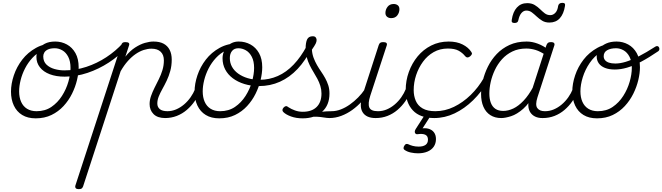

<svg xmlns="http://www.w3.org/2000/svg" viewBox="-20 -810 4639 1345"><path d="M230 19Q174 19 135.5 -4.5Q97 -28 77 -70.5Q57 -113 57 -168Q57 -223 77 -282.5Q97 -342 136 -392.5Q175 -443 233 -475Q291 -507 367 -507Q378 -507 379.5 -499Q381 -491 377 -483.5Q373 -476 365 -476Q316 -476 276.5 -456.5Q237 -437 206.5 -404Q176 -371 155.5 -331Q135 -291 124.5 -249Q114 -207 114 -170Q114 -128 128 -96.5Q142 -65 169.5 -48Q197 -31 236 -31Q296 -31 340 -61Q384 -91 414 -138Q444 -185 459 -237.5Q474 -290 474 -334Q474 -381 458 -412Q442 -443 416.5 -457.5Q391 -472 364 -472Q351 -472 345 -479Q339 -486 340 -495.5Q341 -505 347.5 -512Q354 -519 367 -519Q411 -519 448.5 -498.5Q486 -478 508.5 -438Q531 -398 531 -339Q531 -298 519.5 -249.5Q508 -201 484.5 -153.5Q461 -106 425 -67Q389 -28 340.5 -4.5Q292 19 230 19Z M433 -273Q373 -273 328.5 -290Q284 -307 259.5 -338.5Q235 -370 235 -411Q235 -439 249.5 -463.5Q264 -488 293.5 -503.5Q323 -519 367 -519Q380 -519 386 -512Q392 -505 391 -495.5Q390 -486 383.5 -479Q377 -472 365 -472Q334 -472 316 -463.5Q298 -455 290.5 -442Q283 -429 283 -415Q283 -379 305.5 -357.5Q328 -336 362 -326.5Q396 -317 430 -317Q510 -317 584.5 -341.5Q659 -366 724.5 -409Q790 -452 841 -508Q847 -514 857 -509Q867 -504 872 -495Q877 -486 869 -478Q813 -418 742.5 -372Q672 -326 593 -299.5Q514 -273 433 -273Z M531 515Q517 515 511 508.5Q505 502 508 490L829 -494Q833 -506 839 -510.5Q845 -515 858 -515Q875 -515 881.5 -509.5Q888 -504 884 -492L858 -413Q891 -454 926.5 -477Q962 -500 995 -509.5Q1028 -519 1055 -519Q1098 -519 1126 -504Q1154 -489 1168.5 -460.5Q1183 -432 1183 -393Q1183 -350 1173 -313.5Q1163 -277 1148 -245.5Q1133 -214 1117.5 -186.5Q1102 -159 1092 -134Q1082 -109 1082 -85Q1082 -60 1099.5 -45.5Q1117 -31 1154 -31Q1162 -31 1166 -23.5Q1170 -16 1168.5 -7Q1167 2 1159.5 9.5Q1152 17 1137 17Q1083 17 1055.5 -11Q1028 -39 1028 -81Q1028 -109 1038 -137.5Q1048 -166 1062.5 -195Q1077 -224 1092.5 -255Q1108 -286 1118 -319Q1128 -352 1128 -387Q1128 -426 1105.5 -447.5Q1083 -469 1041 -469Q1015 -469 987 -460Q959 -451 931 -432Q903 -413 876 -383Q849 -353 825 -311L562 496Q558 506 552 510.5Q546 515 531 515Z M1136 17Q1126 17 1121 9.5Q1116 2 1118 -7Q1120 -16 1128.5 -23.5Q1137 -31 1152 -31Q1184 -31 1213.5 -43.5Q1243 -56 1269 -78Q1295 -100 1315 -128.5Q1335 -157 1347 -187Q1351 -198 1360 -198.5Q1369 -199 1376.5 -191.5Q1384 -184 1380 -174Q1367 -135 1343.5 -101Q1320 -67 1288.5 -40Q1257 -13 1218.5 2Q1180 17 1136 17Z M1516 19Q1460 19 1421.5 -4.5Q1383 -28 1363 -70.5Q1343 -113 1343 -168Q1343 -223 1363 -282.5Q1383 -342 1422 -392.5Q1461 -443 1519 -475Q1577 -507 1653 -507Q1664 -507 1665.5 -499Q1667 -491 1663 -483.5Q1659 -476 1651 -476Q1602 -476 1562.5 -456.5Q1523 -437 1492.5 -404Q1462 -371 1441.5 -331Q1421 -291 1410.5 -249Q1400 -207 1400 -170Q1400 -128 1414 -96.5Q1428 -65 1455.5 -48Q1483 -31 1522 -31Q1582 -31 1626 -61Q1670 -91 1700 -138Q1730 -185 1745 -237.5Q1760 -290 1760 -334Q1760 -381 1744 -412Q1728 -443 1702.5 -457.5Q1677 -472 1650 -472Q1637 -472 1631 -479Q1625 -486 1626 -495.5Q1627 -505 1633.5 -512Q1640 -519 1653 -519Q1697 -519 1734.5 -498.5Q1772 -478 1794.5 -438Q1817 -398 1817 -339Q1817 -298 1805.5 -249.5Q1794 -201 1770.5 -153.5Q1747 -106 1711 -67Q1675 -28 1626.5 -4.5Q1578 19 1516 19Z M1794 -207Q1739 -207 1692 -221.5Q1645 -236 1610.5 -262Q1576 -288 1557.5 -323.5Q1539 -359 1539 -401Q1539 -425 1547.5 -446.5Q1556 -468 1571 -484.5Q1586 -501 1606.5 -510Q1627 -519 1651 -519Q1664 -519 1670 -512Q1676 -505 1675.5 -495.5Q1675 -486 1668.5 -479Q1662 -472 1650 -472Q1621 -472 1605.5 -453Q1590 -434 1590 -403Q1590 -370 1605 -342.5Q1620 -315 1648.5 -294.5Q1677 -274 1715 -262.5Q1753 -251 1799 -251Q1866 -251 1926 -277.5Q1986 -304 2037 -357.5Q2088 -411 2129 -488Q2136 -499 2146 -498.5Q2156 -498 2162 -490.5Q2168 -483 2163 -473Q2121 -387 2065 -327.5Q2009 -268 1941 -237.5Q1873 -207 1794 -207Z M2290 17Q2271 17 2248.5 13Q2226 9 2197.5 7.5Q2169 6 2131 12L2161 -10Q2198 -21 2223.5 -25Q2249 -29 2268.5 -30Q2288 -31 2306 -31Q2315 -31 2318 -23.5Q2321 -16 2319 -7Q2317 2 2309.5 9.5Q2302 17 2290 17ZM2100 19Q2055 19 2019 6Q1983 -7 1965 -25Q1958 -32 1958.5 -40Q1959 -48 1967 -57Q1976 -66 1983.5 -66.5Q1991 -67 2002 -58Q2020 -46 2046 -36.5Q2072 -27 2101 -27Q2164 -27 2198 -60.5Q2232 -94 2232 -155Q2232 -183 2224 -208.5Q2216 -234 2203.5 -257.5Q2191 -281 2176.5 -304.5Q2162 -328 2149.5 -353.5Q2137 -379 2129 -408Q2121 -437 2121 -470Q2121 -512 2131.5 -534Q2142 -556 2171 -556Q2186 -556 2192 -547.5Q2198 -539 2198 -530Q2198 -518 2191.5 -504.5Q2185 -491 2165 -462Q2167 -431 2177 -404.5Q2187 -378 2200.5 -354.5Q2214 -331 2229.5 -308.5Q2245 -286 2258 -262.5Q2271 -239 2279.5 -213Q2288 -187 2288 -155Q2288 -73 2236.5 -27Q2185 19 2100 19Z M2287 17Q2277 17 2272 9.5Q2267 2 2269 -7Q2271 -16 2279.5 -23.5Q2288 -31 2303 -31Q2335 -31 2367.5 -43.5Q2400 -56 2431 -78Q2462 -100 2489 -127.5Q2516 -155 2536 -185Q2544 -196 2553 -194Q2562 -192 2566.5 -184Q2571 -176 2564 -165Q2543 -131 2513.5 -98.5Q2484 -66 2448 -40Q2412 -14 2371 1.5Q2330 17 2287 17Z M2611 17Q2578 17 2555 6.5Q2532 -4 2519.5 -25Q2507 -46 2507.5 -76.5Q2508 -107 2521 -148L2633 -494Q2637 -506 2644 -510.5Q2651 -515 2664 -515Q2681 -515 2687 -509Q2693 -503 2689 -491L2574 -140Q2556 -84 2567 -57.5Q2578 -31 2627 -31Q2637 -31 2640.5 -23.5Q2644 -16 2642.5 -7Q2641 2 2633.5 9.5Q2626 17 2611 17ZM2720 -683Q2703 -683 2691.5 -692.5Q2680 -702 2680 -719Q2680 -743 2695 -762.5Q2710 -782 2738 -782Q2755 -782 2766.5 -773Q2778 -764 2778 -745Q2778 -722 2763.5 -702.5Q2749 -683 2720 -683Z M2612 17Q2602 17 2597 9.5Q2592 2 2594 -7Q2596 -16 2604.5 -23.5Q2613 -31 2628 -31Q2660 -31 2689.5 -43.5Q2719 -56 2745 -78Q2771 -100 2791 -128.5Q2811 -157 2823 -187Q2827 -198 2836 -198.5Q2845 -199 2852.5 -191.5Q2860 -184 2856 -174Q2843 -135 2819.5 -101Q2796 -67 2764.5 -40Q2733 -13 2694.5 2Q2656 17 2612 17Z M3023 17Q2922 17 2872 -37Q2822 -91 2822 -179Q2822 -245 2844 -306Q2866 -367 2905.5 -415Q2945 -463 3000.5 -491Q3056 -519 3123 -519Q3180 -519 3220.5 -498.5Q3261 -478 3281 -447Q3288 -438 3285.5 -431Q3283 -424 3273 -415Q3262 -407 3254 -407.5Q3246 -408 3239 -416Q3220 -440 3192.5 -455Q3165 -470 3117 -470Q3062 -470 3018 -445Q2974 -420 2943 -377.5Q2912 -335 2895 -283.5Q2878 -232 2878 -178Q2878 -138 2892.5 -104Q2907 -70 2940.5 -50.5Q2974 -31 3030 -31Q3041 -31 3045 -23.5Q3049 -16 3048 -6.5Q3047 3 3040.5 10Q3034 17 3023 17Z M3021 17Q3012 17 3007.5 10Q3003 3 3003.5 -6.5Q3004 -16 3010.5 -23.5Q3017 -31 3029 -31Q3097 -31 3160 -61.5Q3223 -92 3277 -144.5Q3331 -197 3370 -265Q3375 -273 3384.5 -271Q3394 -269 3400 -261.5Q3406 -254 3399 -243Q3354 -166 3294 -107.5Q3234 -49 3165 -16Q3096 17 3021 17Z M2908 264Q2884 264 2858 258.5Q2832 253 2814 240Q2806 234 2807 225.5Q2808 217 2813 210Q2818 201 2824.5 199Q2831 197 2839 200Q2853 207 2871.5 212Q2890 217 2913 217Q2944 217 2961 205Q2978 193 2978 168Q2978 143 2959.5 134Q2941 125 2906 130Q2898 131 2894 128.5Q2890 126 2887 121Q2885 114 2886 108.5Q2887 103 2892 94L2955 -4H3000L2928 108L2913 94Q2952 84 2979 91Q3006 98 3020 117Q3034 136 3034 164Q3034 195 3018.5 217.5Q3003 240 2974.5 252Q2946 264 2908 264Z M3491 17Q3447 17 3415 -3.5Q3383 -24 3366.5 -62Q3350 -100 3350 -151Q3350 -194 3362 -244.5Q3374 -295 3398 -343.5Q3422 -392 3459.5 -431.5Q3497 -471 3549 -495Q3601 -519 3669 -519Q3708 -519 3747.5 -504Q3787 -489 3817 -465L3806 -422Q3765 -450 3732 -460Q3699 -470 3667 -470Q3612 -470 3569.5 -449.5Q3527 -429 3496.5 -395Q3466 -361 3446.5 -319.5Q3427 -278 3417.5 -235.5Q3408 -193 3408 -155Q3408 -117 3418.5 -89.5Q3429 -62 3450.5 -47.5Q3472 -33 3505 -33Q3540 -33 3576 -50Q3612 -67 3648 -105Q3684 -143 3716 -203L3727 -162Q3690 -87 3645.5 -48Q3601 -9 3560 4Q3519 17 3491 17ZM3780 17Q3750 17 3728.5 6.5Q3707 -4 3694.5 -23.5Q3682 -43 3681 -71Q3680 -99 3692 -135L3808 -494Q3813 -506 3819.5 -510.5Q3826 -515 3839 -515Q3857 -515 3862 -507.5Q3867 -500 3862 -488L3745 -128Q3728 -75 3744 -53Q3760 -31 3796 -31Q3805 -31 3808.5 -23.5Q3812 -16 3810.5 -7Q3809 2 3801.5 9.5Q3794 17 3780 17Z M3782 17Q3772 17 3767 9.5Q3762 2 3764 -7Q3766 -16 3774.5 -23.5Q3783 -31 3798 -31Q3830 -31 3859.5 -43.5Q3889 -56 3915 -78Q3941 -100 3961 -128.5Q3981 -157 3993 -187Q3997 -198 4006 -198.5Q4015 -199 4022.5 -191.5Q4030 -184 4026 -174Q4013 -135 3989.5 -101Q3966 -67 3934.5 -40Q3903 -13 3864.5 2Q3826 17 3782 17Z M3584 -649Q3560 -649 3565 -671Q3573 -727 3601 -757.5Q3629 -788 3673 -788Q3704 -788 3725.5 -775Q3747 -762 3763.5 -745.5Q3780 -729 3796.5 -716.5Q3813 -704 3835 -704Q3855 -704 3870.5 -720.5Q3886 -737 3890 -769Q3895 -790 3919 -790Q3931 -790 3935.5 -785.5Q3940 -781 3938 -769Q3929 -712 3901.5 -682Q3874 -652 3829 -652Q3799 -652 3778 -665Q3757 -678 3740 -694Q3723 -710 3706 -723Q3689 -736 3667 -736Q3648 -736 3633 -719Q3618 -702 3611 -668Q3609 -658 3602.5 -653.5Q3596 -649 3584 -649Z M4162 19Q4106 19 4067.5 -4.5Q4029 -28 4009 -70.5Q3989 -113 3989 -168Q3989 -223 4009 -282.5Q4029 -342 4068 -392.5Q4107 -443 4165 -475Q4223 -507 4299 -507L4297 -476Q4236 -476 4189.5 -446Q4143 -416 4111 -369Q4079 -322 4062.5 -269Q4046 -216 4046 -170Q4046 -128 4060 -96.5Q4074 -65 4101.5 -48Q4129 -31 4168 -31Q4228 -31 4272 -61Q4316 -91 4346 -138Q4376 -185 4391 -237.5Q4406 -290 4406 -334Q4406 -381 4390 -412Q4374 -443 4348.5 -457.5Q4323 -472 4296 -472Q4257 -472 4233 -458Q4209 -444 4209 -416Q4209 -400 4218.5 -388.5Q4228 -377 4246 -371Q4264 -365 4291 -365Q4324 -365 4363.5 -377Q4403 -389 4454 -415Q4505 -441 4572 -484Q4581 -489 4587.5 -486.5Q4594 -484 4597 -477.5Q4600 -471 4599 -463.5Q4598 -456 4591 -451Q4525 -406 4471 -377.5Q4417 -349 4372.5 -336Q4328 -323 4287 -323Q4246 -323 4217.5 -334.5Q4189 -346 4174.5 -366.5Q4160 -387 4160 -414Q4160 -443 4177.5 -467Q4195 -491 4226 -505Q4257 -519 4299 -519Q4343 -519 4380.5 -498.5Q4418 -478 4440.5 -438Q4463 -398 4463 -339Q4463 -298 4451.5 -249.5Q4440 -201 4416.5 -153.5Q4393 -106 4357 -67Q4321 -28 4272.5 -4.5Q4224 19 4162 19Z"/></svg>

Font: Playwrite RO ExtraLight
Style: Regular
Weight: 250
Version: Version 1.002